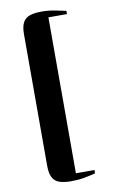

<svg xmlns="http://www.w3.org/2000/svg" viewBox="-102 -858 641 1049"><g transform="rotate(-10 219.0 -333.5)"><path d="M205.5 137Q168.5 137 142.8 129Q117 121 103.8 98.2Q90.5 75.5 90.5 32V-699Q90.5 -743 103.8 -765.5Q117 -788 142.8 -796Q168.5 -804 205.5 -804Q244 -804 277.5 -797.5Q311 -791 341 -784.5V-766.5H238V98.5H341V117Q311 125 277.5 131Q244 137 205.5 137Z"/></g></svg>

Font: Merriweather 144pt ExtraBold
Style: Regular
Weight: 800
Version: Version 2.100